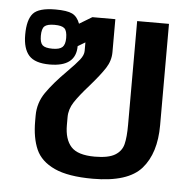

<svg xmlns="http://www.w3.org/2000/svg" viewBox="-45 -589 647 649"><g transform="rotate(5 278.5 -264.5)"><path d="M82 -162V-181Q82 -224 106.5 -259.5Q131 -295 175 -339Q203 -367 215.5 -383Q228 -399 228 -413V-442L203 -427Q203 -357 114 -357Q64 -357 43.5 -380Q23 -403 23 -450Q23 -501 42 -522.5Q61 -544 118 -544Q157 -544 174.5 -535.5Q192 -527 201 -503L244 -529H322V-417Q322 -388 305.5 -362.5Q289 -337 255 -298Q222 -261 206 -236.5Q190 -212 190 -185V-158Q190 -110 212.5 -85Q235 -60 293 -60Q339 -60 361.5 -73.5Q384 -87 390 -111Q396 -135 396 -177V-529H504V-185Q504 -90 458 -37.5Q412 15 293 15Q209 15 162.5 -6.5Q116 -28 99 -66.5Q82 -105 82 -162ZM162 -451Q162 -475 153 -483.5Q144 -492 119 -492Q94 -492 85 -483.5Q76 -475 76 -451Q76 -428 85 -419.5Q94 -411 119 -411Q143 -411 152.5 -420Q162 -429 162 -451Z"/></g></svg>

Font: Pridi
Style: Regular
Weight: 400
Designer: Katatrad Team
Foundry: CadsonDemak
Version: Version 1.001